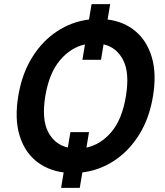

<svg xmlns="http://www.w3.org/2000/svg" viewBox="-20 -829 800 931"><path d="M514.2 -808.9 501.8 -734.4Q582 -724.1 637.6 -677Q693.2 -630 716.4 -550.4Q739.7 -470.9 721.9 -362.9Q704.2 -255 654.7 -175.8Q605.1 -96.6 533.9 -49.9Q462.7 -3.2 379.3 7.1L366.8 82H276.3L288.7 7.1Q208.5 -3.2 152.5 -50.1Q96.6 -96.9 73.7 -176.1Q50.8 -255.3 68.5 -362.9Q86.3 -470.9 135.7 -550.4Q185 -630 256.4 -677Q327.8 -724.1 411.6 -734.4L424 -808.9ZM411.6 -188.2 399.1 -113.3Q468 -127.8 520.1 -188.9Q572.1 -250 590.6 -362.9Q609 -475.5 577.4 -537.3Q545.8 -599.1 482.2 -614L469.8 -539.1H379.6L392 -613.6Q323.2 -598.7 270.8 -536.8Q218.4 -474.8 199.6 -362.9Q181.5 -250.4 213.4 -189.3Q245.4 -128.2 308.9 -113.6L321.4 -188.2Z"/></svg>

Font: Inter UI Semi Bold
Style: Italic
Weight: 600
Italic angle: -9.39999°
Designer: Rasmus Andersson
Foundry: rsms
Version: 3.2;8d6f07862